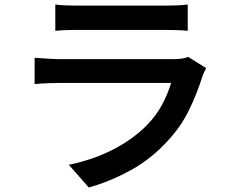

<svg xmlns="http://www.w3.org/2000/svg" viewBox="-20 -781 1040 854"><path d="M226 -761Q246 -758 273.5 -757Q301 -756 325 -756Q343 -756 382.5 -756Q422 -756 471 -756Q520 -756 569 -756Q618 -756 656.5 -756Q695 -756 712 -756Q736 -756 765.5 -757Q795 -758 815 -761V-644Q796 -646 767 -647Q738 -648 711 -648Q694 -648 655.5 -648Q617 -648 568 -648Q519 -648 470 -648Q421 -648 382 -648Q343 -648 325 -648Q302 -648 274.5 -647Q247 -646 226 -644ZM897 -478Q892 -469 887 -458Q882 -447 880 -440Q857 -367 822.5 -295Q788 -223 732 -161Q656 -76 563.5 -25Q471 26 375 53L286 -48Q397 -71 486 -117.5Q575 -164 634 -225Q676 -268 702 -317.5Q728 -367 741 -412Q730 -412 702 -412Q674 -412 635 -412Q596 -412 550.5 -412Q505 -412 458.5 -412Q412 -412 370 -412Q328 -412 295.5 -412Q263 -412 245 -412Q227 -412 195.5 -411Q164 -410 134 -407V-524Q165 -522 194 -520Q223 -518 245 -518Q259 -518 289.5 -518Q320 -518 361 -518Q402 -518 449 -518Q496 -518 543.5 -518Q591 -518 632.5 -518Q674 -518 704.5 -518Q735 -518 748 -518Q771 -518 789 -520.5Q807 -523 817 -528Z"/></svg>

Font: Noto Sans KR SemiBold
Style: Regular
Weight: 600
Designer: Ryoko NISHIZUKA  (kana, bopomofo & ideographs); Paul D. Hunt (Latin, Greek & Cyrillic); Sandoll Communications , Soo-you
Foundry: Adobe
Version: Version 2.004-H2;hotconv 1.0.118;makeotfexe 2.5.65603